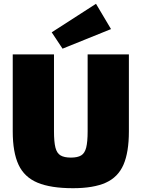

<svg xmlns="http://www.w3.org/2000/svg" viewBox="-20 -976 745 1010"><path d="M658 -690V-285Q658 -175 629.5 -109.5Q601 -44 536.5 -15Q472 14 364 14Q247 14 177.5 -15Q108 -44 77.5 -109.5Q47 -175 47 -285V-690H264V-285Q264 -230 271.5 -200Q279 -170 298.5 -158.5Q318 -147 353 -147Q388 -147 407 -158.5Q426 -170 433.5 -200Q441 -230 441 -285V-690ZM485 -956 564 -823 309 -720 252 -806Z"/></svg>

Font: Exo 2 Black
Style: Regular
Weight: 900
Designer: Natanael Gama
Foundry: Natanael Gama
Version: Version 2.010